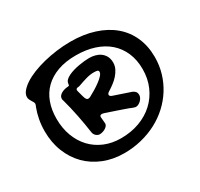

<svg xmlns="http://www.w3.org/2000/svg" viewBox="-124 -638 919 882"><g transform="rotate(-30 335.0 -197.0)"><path d="M301.8 86.9Q243.2 86.9 193.8 67.1Q144.5 47.4 109.1 11.7Q73.7 -23.9 54 -73.7Q34.2 -123.5 34.2 -183.1Q34.2 -215.3 39.8 -244.9Q45.4 -274.4 55.2 -299.8Q58.1 -306.2 59.1 -309.1Q60.1 -312 60.1 -314.9Q60.1 -320.3 57.1 -325.2Q54.2 -330.1 51 -335.2Q47.9 -340.3 44.9 -346.4Q42 -352.5 42 -359.9Q42 -375 54 -389.6Q65.9 -404.3 86.7 -418Q107.4 -431.6 136 -443.1Q164.6 -454.6 197.8 -462.9Q231 -471.2 267.8 -476.1Q304.7 -481 341.8 -481Q411.1 -481 466.8 -463.1Q522.5 -445.3 561.8 -412.4Q601.1 -379.4 622.1 -332Q643.1 -284.7 643.1 -226.1Q643.1 -182.1 631.1 -141.8Q619.1 -101.6 597.2 -66.7Q575.2 -31.7 544.4 -3.4Q513.7 24.9 475.8 44.9Q438 64.9 393.8 75.9Q349.6 86.9 301.8 86.9ZM566.9 -206.1Q566.9 -254.9 550.3 -293.5Q533.7 -332 503.2 -358.9Q472.7 -385.7 429.2 -399.9Q385.7 -414.1 332 -414.1Q276.4 -414.1 234.9 -398.9Q193.4 -383.8 165.5 -356.4Q137.7 -329.1 123.8 -290.8Q109.9 -252.4 109.9 -206.1Q109.9 -155.8 125.5 -114Q141.1 -72.3 169.2 -42.5Q197.3 -12.7 236.6 3.7Q275.9 20 323.2 20Q376.5 20 421.4 3.4Q466.3 -13.2 498.5 -43.2Q530.8 -73.2 548.8 -114.7Q566.9 -156.2 566.9 -206.1ZM231 -308.1Q235.4 -308.1 236.1 -310.3Q236.8 -312.5 237.8 -319.8Q238.8 -329.1 246.3 -336.7Q253.9 -344.2 266.1 -350.1Q278.3 -356 293.2 -360.4Q308.1 -364.7 323.5 -367.4Q338.9 -370.1 353.3 -371.6Q367.7 -373 378.9 -373Q393.6 -373 408.7 -369.4Q423.8 -365.7 436.3 -357.2Q448.7 -348.6 456.8 -334.5Q464.8 -320.3 464.8 -299.8Q464.8 -282.7 457.3 -267.3Q449.7 -252 438 -238.8Q426.3 -225.6 411.6 -214.6Q397 -203.6 382.8 -194.8Q372.1 -188.5 372.1 -181.2Q372.1 -173.3 386.2 -168.9L474.1 -139.2Q494.1 -130.9 494.1 -111.8Q494.1 -104.5 490.5 -97.2Q486.8 -89.8 481 -84Q475.1 -78.1 468 -74.5Q460.9 -70.8 454.1 -70.8Q453.1 -70.8 451.4 -71Q449.7 -71.3 446.3 -72.3Q442.9 -73.2 437.3 -75.2Q431.6 -77.1 422.9 -81.1Q416 -83.5 403.8 -87.9Q391.6 -92.3 376.5 -97.4Q361.3 -102.5 344.5 -108.2Q327.6 -113.8 312 -119.1Q309.1 -120.1 306.2 -120.6Q303.2 -121.1 300.8 -121.1Q290 -121.1 290 -110.8Q290 -105 291.5 -93.8Q293 -82.5 293 -75.2Q293 -69.3 288.6 -63.7Q284.2 -58.1 277.6 -54Q271 -49.8 262.7 -47.4Q254.4 -44.9 247.1 -44.9Q237.3 -44.9 228.5 -52.5Q219.7 -60.1 217.8 -71.8Q210.9 -120.6 201.4 -168Q191.9 -215.3 179.2 -262.2Q178.2 -264.6 177.5 -266.8Q176.8 -269 176.8 -272Q176.8 -282.7 183.3 -289.8Q189.9 -296.9 199 -300.8Q208 -304.7 217 -306.4Q226.1 -308.1 231 -308.1ZM267.1 -282.2Q262.7 -282.2 259.8 -279.8Q256.8 -277.3 256.8 -272.9Q256.8 -272 257.1 -270.3Q257.3 -268.6 258.3 -264.6Q259.3 -260.7 261.2 -253.9Q263.2 -247.1 266.1 -235.8Q270 -221.7 273.9 -217.3Q277.8 -212.9 283.2 -212.9Q288.1 -212.9 293.9 -215.8Q308.6 -223.6 325.2 -233.6Q341.8 -243.7 356.2 -254.4Q370.6 -265.1 379.9 -275.4Q389.2 -285.6 389.2 -293.9Q389.2 -301.8 382.1 -303.5Q375 -305.2 363.8 -305.2Q344.2 -305.2 322.5 -298.8Q300.8 -292.5 280.8 -285.2Q273.4 -282.2 267.1 -282.2Z"/></g></svg>

Font: Gochi Hand
Style: Regular
Weight: 400
Designer: Juan Pablo del Peral
Foundry: Juan Pablo del Peral
Version: Version 1.001